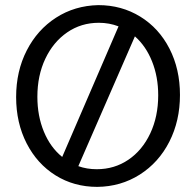

<svg xmlns="http://www.w3.org/2000/svg" viewBox="-20 -716 765 750"><path d="M683 -345Q683 -244 641.5 -162.5Q600 -81 526 -34Q452 13 360 14Q269 14 197 -31Q125 -76 84 -156Q43 -236 43 -337Q43 -438 84.5 -519Q126 -600 199 -647Q272 -694 364 -696Q455 -696 528 -651Q601 -606 642 -526Q683 -446 683 -345ZM223 -103 443 -613Q407 -627 366 -627Q297 -627 242.5 -589.5Q188 -552 157 -486.5Q126 -421 126 -338Q126 -263 151.5 -201.5Q177 -140 223 -103ZM598 -344Q598 -416 574 -476Q550 -536 507 -574L286 -67Q319 -55 358 -55Q427 -55 481.5 -92Q536 -129 567 -195Q598 -261 598 -344Z"/></svg>

Font: Catamaran
Style: Regular
Weight: 400
Designer: Pria Ravichandran
Version: Version 1.000;PS 001.000;hotconv 1.0.70;makeotf.lib2.5.58329